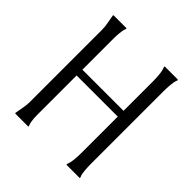

<svg xmlns="http://www.w3.org/2000/svg" viewBox="-166 -700 812 812"><g transform="rotate(45 240.0 -294.0)"><path d="M120.6 -332H366.7V-509.3Q366.7 -516.6 366.2 -526.9Q365.7 -537.1 364.7 -547.6Q363.8 -558.1 361.6 -567.6Q359.4 -577.1 356.4 -584V-586.9Q356.9 -586.9 357.9 -587.4Q358.9 -587.9 359.4 -587.9H434.1L436 -586.9H437V-584Q433.6 -576.7 431.9 -567.1Q430.2 -557.6 429.2 -547.4Q428.2 -537.1 428 -527.3Q427.7 -517.6 427.7 -509.3V-78.6Q427.7 -70.8 428 -60.8Q428.2 -50.8 429 -40.5Q429.7 -30.3 431.6 -20.5Q433.6 -10.7 437 -3.9V-1L436 0H359.4Q358.9 0 357.9 -0.5Q356.9 -1 356.4 -1V-3.9Q359.4 -10.7 361.6 -20.5Q363.8 -30.3 364.7 -40.5Q365.7 -50.8 366.2 -61Q366.7 -71.3 366.7 -78.6V-297.4H120.6V-78.6Q120.6 -70.8 120.6 -60.8Q120.6 -50.8 121.3 -40.5Q122.1 -30.3 124 -20.5Q126 -10.7 129.4 -3.9L128.9 0H52.7L49.3 -2Q52.2 -21 56.2 -40Q60.1 -59.1 60.1 -78.6V-509.3Q60.1 -528.8 56.2 -547.9Q52.2 -566.9 49.3 -586.4L52.7 -587.9H127.4L129.4 -586.9V-584Q126 -576.7 124.3 -567.1Q122.6 -557.6 121.8 -547.4Q121.1 -537.1 120.8 -527.3Q120.6 -517.6 120.6 -509.3Z"/></g></svg>

Font: CAT Linz
Style: Regular
Weight: 400
Designer: Peter Wiegel
Foundry: Peter Wiegel
Version: Version 1.08